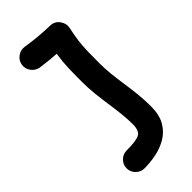

<svg xmlns="http://www.w3.org/2000/svg" viewBox="-239 -758 837 837"><g transform="rotate(-45 179.5 -339.5)"><path d="M47.4 -664.6Q51.3 -687.5 70.1 -700.9Q88.9 -714.4 111.3 -710.9Q144.5 -705.6 181.2 -702.1Q217.8 -698.7 254.9 -697.8Q282.2 -697.3 297.9 -675.3Q313.5 -653.3 308.1 -630.4Q299.8 -592.3 296.1 -563.7Q292.5 -535.2 291.7 -504.4Q291 -473.6 291 -427.2Q291 -394.5 294.7 -360.8Q298.3 -327.1 303.7 -291Q309.1 -254.4 313.2 -216.1Q317.4 -177.7 317.4 -139.2Q317.4 -85.9 297.9 -52.2Q278.3 -18.6 246.6 0Q214.8 18.6 178 25.9Q141.1 33.2 106 33.2Q83.5 33.2 67.1 16.8Q50.8 0.5 50.8 -22Q50.8 -44.9 67.1 -61Q83.5 -77.1 106 -77.1Q166.5 -77.1 186.3 -88.4Q206.1 -99.6 206.1 -139.2Q206.1 -170.9 202.4 -204.8Q198.7 -238.8 193.4 -274.4Q188 -311.5 183.8 -349.9Q179.7 -388.2 179.7 -427.2Q179.7 -477.5 180.9 -513.4Q182.1 -549.3 188.5 -590.8Q138.2 -593.8 93.8 -600.6Q71.3 -604.5 57.6 -623.3Q43.9 -642.1 47.4 -664.6Z"/></g></svg>

Font: Mikhak-DS2-FD SemiBold
Style: Regular
Weight: 600
Designer: Amin Abedi
Version: Version 3.2